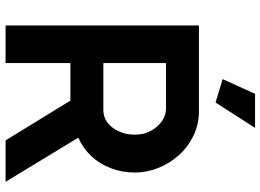

<svg xmlns="http://www.w3.org/2000/svg" viewBox="-146 -810 956 705"><g transform="rotate(90 332.5 -458.0)"><path d="M74 0V-710H388Q437 -710 478.5 -690Q520 -670 550.5 -636Q581 -602 597.5 -560Q614 -518 614 -474Q614 -429 598.5 -387.5Q583 -346 554 -315Q525 -284 486 -267L648 0H496L350 -238H212V0ZM212 -359H385Q411 -359 431 -374.5Q451 -390 463 -416Q475 -442 475 -474Q475 -508 461 -533.5Q447 -559 425.5 -574Q404 -589 379 -589H212ZM357 -771 271 -797 325 -916H450Z"/></g></svg>

Font: YasnoRaleway
Style: Bold
Weight: 700
Designer: Matt McInerney, Pablo Impallari, Rodrigo Fuenzalida
Foundry: Matt McInerney, Pablo Impallari, Rodrigo Fuenzalida
Version: Version 4.026